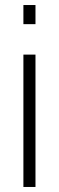

<svg xmlns="http://www.w3.org/2000/svg" viewBox="-20 -743 234 763"><path d="M73 -647V-723H121V-647ZM73 0V-526H121V0Z"/></svg>

Font: Archivo SemiBold Thin
Style: Regular
Weight: 250
Version: Version 2.001